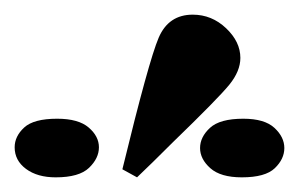

<svg xmlns="http://www.w3.org/2000/svg" viewBox="-23 -731 408 262"><path d="M-3 -530Q-3 -545 10 -557Q23 -569 55 -569Q84 -569 98 -557Q112 -545 112 -530Q112 -515 98.5 -502Q85 -489 53 -489Q28 -489 12.5 -500.5Q-3 -512 -3 -530ZM144 -500Q180 -648 193.5 -679.5Q207 -711 240 -711Q266 -711 285.5 -692.5Q305 -674 305 -652Q305 -634 290 -615.5Q275 -597 213 -537Q183 -507 164 -489ZM309 -569Q338 -569 351.5 -556.5Q365 -544 365 -529Q365 -514 352 -501.5Q339 -489 307 -489Q278 -489 264 -501.5Q250 -514 250 -529Q250 -544 263.5 -556.5Q277 -569 309 -569Z"/></svg>

Font: CMU Serif
Style: Bold
Weight: 700
Version: Version 0.7.0